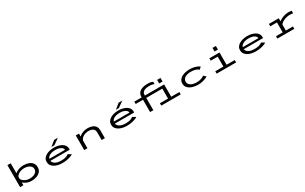

<svg xmlns="http://www.w3.org/2000/svg" viewBox="442 -3213 9015 5675"><g transform="rotate(-30 4950.0 -376.0)"><path d="M213.5 0V-750H325V-410Q373 -453 450 -482Q527 -511 620.5 -511Q716 -511 793 -481.8Q870 -452.5 915.2 -395Q960.5 -337.5 960.5 -251.5Q960.5 -166 913 -107.5Q865.5 -49 785.8 -19Q706 11 609 11Q517 11 443.8 -20Q370.5 -51 325 -96V0ZM593.5 -426Q526.5 -426 470.5 -406Q414.5 -386 376.2 -355Q338 -324 325 -291V-217.5Q336 -183 374.2 -150Q412.5 -117 468.5 -95.5Q524.5 -74 590 -74Q661 -74 719.8 -94.2Q778.5 -114.5 813.5 -153.8Q848.5 -193 848.5 -250.5Q848.5 -308 813.8 -347Q779 -386 721.2 -406Q663.5 -426 593.5 -426Z M1656 11Q1580.5 11 1510.5 -5.2Q1440.5 -21.5 1384.8 -54.2Q1329 -87 1296.8 -136.2Q1264.5 -185.5 1264.5 -252Q1264.5 -317 1297 -365.5Q1329.5 -414 1385.2 -446.8Q1441 -479.5 1510.8 -495.8Q1580.5 -512 1655 -512Q1730 -512 1798.8 -496Q1867.5 -480 1921.5 -448.2Q1975.5 -416.5 2006.8 -368.8Q2038 -321 2038 -257Q2038 -247 2037 -238.5Q2036 -230 2035 -225H1377Q1388.5 -155.5 1463.5 -112.8Q1538.5 -70 1660.5 -70Q1736.5 -70 1788.2 -82.2Q1840 -94.5 1871.2 -111Q1902.5 -127.5 1917 -141L2024 -79Q2003 -61.5 1951.2 -40.5Q1899.5 -19.5 1823.8 -4.2Q1748 11 1656 11ZM1658 -431.5Q1589.5 -431.5 1531 -416Q1472.5 -400.5 1433 -369.5Q1393.5 -338.5 1380.5 -291.5H1914.5V-294.5Q1914.5 -331 1882.8 -362.2Q1851 -393.5 1793.2 -412.5Q1735.5 -431.5 1658 -431.5ZM1709 -564H1608L1784 -706H1911Z M2402.5 0V-500H2512V-400Q2561 -451 2637.5 -481.2Q2714 -511.5 2801.5 -511.5Q2863.5 -511.5 2918.8 -499.2Q2974 -487 3016.2 -459Q3058.5 -431 3082.8 -385Q3107 -339 3107 -272V0H2997V-260.5Q2997 -349.5 2938.5 -387.8Q2880 -426 2784.5 -426Q2740.5 -426 2696 -414Q2651.5 -402 2612.8 -379.8Q2574 -357.5 2547.2 -326.5Q2520.5 -295.5 2512 -257.5V0Z M3856 11Q3780.5 11 3710.5 -5.2Q3640.5 -21.5 3584.8 -54.2Q3529 -87 3496.8 -136.2Q3464.5 -185.5 3464.5 -252Q3464.5 -317 3497 -365.5Q3529.5 -414 3585.2 -446.8Q3641 -479.5 3710.8 -495.8Q3780.5 -512 3855 -512Q3930 -512 3998.8 -496Q4067.5 -480 4121.5 -448.2Q4175.5 -416.5 4206.8 -368.8Q4238 -321 4238 -257Q4238 -247 4237 -238.5Q4236 -230 4235 -225H3577Q3588.5 -155.5 3663.5 -112.8Q3738.5 -70 3860.5 -70Q3936.5 -70 3988.2 -82.2Q4040 -94.5 4071.2 -111Q4102.5 -127.5 4117 -141L4224 -79Q4203 -61.5 4151.2 -40.5Q4099.5 -19.5 4023.8 -4.2Q3948 11 3856 11ZM3858 -431.5Q3789.5 -431.5 3731 -416Q3672.5 -400.5 3633 -369.5Q3593.5 -338.5 3580.5 -291.5H4114.5V-294.5Q4114.5 -331 4082.8 -362.2Q4051 -393.5 3993.2 -412.5Q3935.5 -431.5 3858 -431.5ZM3909 -564H3808L3984 -706H4111Z M4650.5 0V-419.5H4400.5V-500H4650.5V-524.5Q4650.5 -589.5 4679.2 -635Q4708 -680.5 4757 -708.8Q4806 -737 4867.8 -750Q4929.5 -763 4996 -763Q5068 -763 5109.8 -753.5Q5151.5 -744 5178.5 -730.5V-648.5Q5152.5 -662 5109.2 -671.8Q5066 -681.5 5003.5 -681.5Q4964 -681.5 4921.8 -674.5Q4879.5 -667.5 4843 -650.2Q4806.5 -633 4784 -603Q4761.5 -573 4761.5 -527V-500H5417.5V-80.5H5696V0H5031.5V-80.5H5309.5V-419.5H4761.5V0ZM5305.5 -720H5420.5V-598H5305.5Z M6288 11Q6222 11 6153 -2.8Q6084 -16.5 6025.8 -47Q5967.5 -77.5 5931.8 -127.8Q5896 -178 5896 -251Q5896 -324.5 5931.8 -374.8Q5967.5 -425 6026 -455.2Q6084.5 -485.5 6153.2 -498.8Q6222 -512 6288 -512Q6369.5 -512 6437.2 -496.2Q6505 -480.5 6552.5 -458Q6600 -435.5 6619.5 -415.5L6545 -350.5Q6514.5 -384 6448.8 -407.5Q6383 -431 6287.5 -431Q6236 -431 6186.2 -421.2Q6136.5 -411.5 6096.5 -390.2Q6056.5 -369 6032.8 -334.5Q6009 -300 6009 -251Q6009 -202.5 6032.8 -168.2Q6056.5 -134 6096.2 -112.5Q6136 -91 6185.5 -81Q6235 -71 6286.5 -71Q6350.5 -71 6402.2 -83.8Q6454 -96.5 6490 -115.2Q6526 -134 6543 -152L6619.5 -79.5Q6604.5 -64.5 6556.8 -43.2Q6509 -22 6439.2 -5.5Q6369.5 11 6288 11Z M7196 -720H7310.5V-598H7196ZM6921.5 0V-80.5H7199.5V-419.5H6962V-500H7307.5V-80.5H7586V0Z M8256 11Q8180.5 11 8110.5 -5.2Q8040.5 -21.5 7984.8 -54.2Q7929 -87 7896.8 -136.2Q7864.5 -185.5 7864.5 -252Q7864.5 -317 7897 -365.5Q7929.5 -414 7985.2 -446.8Q8041 -479.5 8110.8 -495.8Q8180.5 -512 8255 -512Q8330 -512 8398.8 -496Q8467.5 -480 8521.5 -448.2Q8575.5 -416.5 8606.8 -368.8Q8638 -321 8638 -257Q8638 -247 8637 -238.5Q8636 -230 8635 -225H7977Q7988.5 -155.5 8063.5 -112.8Q8138.5 -70 8260.5 -70Q8336.5 -70 8388.2 -82.2Q8440 -94.5 8471.2 -111Q8502.5 -127.5 8517 -141L8624 -79Q8603 -61.5 8551.2 -40.5Q8499.5 -19.5 8423.8 -4.2Q8348 11 8256 11ZM8258 -431.5Q8189.5 -431.5 8131 -416Q8072.5 -400.5 8033 -369.5Q7993.5 -338.5 7980.5 -291.5H8514.5V-294.5Q8514.5 -331 8482.8 -362.2Q8451 -393.5 8393.2 -412.5Q8335.5 -431.5 8258 -431.5Z M8994.5 0V-80.5H9222V-419.5H8994.5V-500H9330V-394.5Q9368.5 -428.5 9424.5 -455Q9480.5 -481.5 9543 -496.8Q9605.5 -512 9663 -512Q9707 -512 9732.5 -508.5Q9758 -505 9771.5 -500V-413Q9757.5 -417 9729.5 -421Q9701.5 -425 9655 -425Q9609 -425 9558 -413.8Q9507 -402.5 9460 -382.2Q9413 -362 9378.2 -335Q9343.5 -308 9330 -277V-80.5H9572V0Z"/></g></svg>

Font: Trispace Expanded
Style: Regular
Weight: 400
Width: 7
Designer: Tyler Finck
Foundry: Etcetera Type Company
Version: Version 1.210; ttfautohint (v1.8.3)